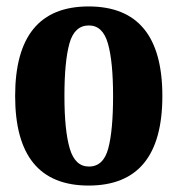

<svg xmlns="http://www.w3.org/2000/svg" viewBox="-20 -566 551 596"><path d="M255 10Q27 10 27 -268Q27 -546 255 -546Q484 -546 484 -268Q484 10 255 10ZM256 -49Q301 -49 316 -105Q331 -161 331 -268Q331 -375 315 -431Q299 -487 256 -487Q211 -487 195.5 -431Q180 -375 180 -268Q180 -161 196.5 -105Q213 -49 256 -49Z"/></svg>

Font: Noto Serif ExtraCondensed ExtraBold
Style: Regular
Weight: 800
Width: 2
Designer: Monotype Design Team
Foundry: Monotype Imaging Inc.
Version: Version 2.013; ttfautohint (v1.8.4.7-5d5b)